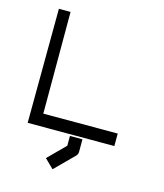

<svg xmlns="http://www.w3.org/2000/svg" viewBox="-109 -679 758 890"><g transform="rotate(15 270.0 -234.0)"><path d="M265 -41H325V18Q325 31 317 39L227 129L184 87L265 6ZM63 -597H119V-109H476V-49H60Z"/></g></svg>

Font: ibm3270
Style: Regular
Weight: 400
Monospace: yes
Version: Version 2.0.3